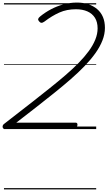

<svg xmlns="http://www.w3.org/2000/svg" viewBox="-31 -1005 837 1495"><path d="M7 0Q-3 0 -7.5 -7Q-12 -14 -10.5 -23Q-9 -32 -2 -38L223 -213Q293 -268 357.5 -319.5Q422 -371 478.5 -419.5Q535 -468 581 -515Q627 -562 660 -607Q693 -652 711 -696.5Q729 -741 729 -784Q729 -833 708.5 -866Q688 -899 650 -916Q612 -933 560 -933Q489 -933 431.5 -907.5Q374 -882 315 -837Q301 -827 291.5 -827.5Q282 -828 273 -839Q264 -849 266.5 -858Q269 -867 283 -878Q321 -909 366.5 -933Q412 -957 463.5 -971Q515 -985 568 -985Q617 -985 656.5 -972Q696 -959 725.5 -934Q755 -909 770.5 -872.5Q786 -836 786 -788Q786 -740 767 -691Q748 -642 713 -592.5Q678 -543 629.5 -492.5Q581 -442 521.5 -390Q462 -338 394 -283.5Q326 -229 252 -171L96 -50H558Q565 -50 569 -45.5Q573 -41 572 -31Q570 -16 562 -8Q554 0 546 0ZM0 460H718V470H0ZM0 -20H718V0H0ZM0 -505H718V-500H0ZM0 -980H718V-970H0Z"/></svg>

Font: Playwrite NO Guides
Style: Regular
Weight: 400
Designer: Veronika Burian, José Scaglione
Foundry: TypeTogether
Version: Version 1.003